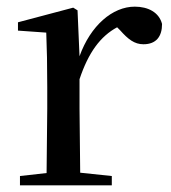

<svg xmlns="http://www.w3.org/2000/svg" viewBox="-20 -557 513 577"><path d="M219 -319C246 -400 282 -448 332 -475L341 -466C365 -439 384 -424 411 -424C450 -424 467 -448 467 -485C458 -520 425 -537 385 -537C318 -537 252 -480 219 -388L213 -526L200 -534L34 -490V-465L119 -459C121 -410 122 -363 122 -295V-230L120 -37L40 -28V0H316V-28L221 -38L219 -230Z"/></svg>

Font: Noto Serif JP Medium
Style: Regular
Weight: 500
Designer: Ryoko NISHIZUKA 西塚涼子 (kana & ideographs); Frank Grießhammer (Latin, Greek & Cyrillic); Wenlong ZHANG 张文龙 (bopomofo); San
Foundry: Adobe
Version: Version 2.001;hotconv 1.1.0;makeotfexe 2.6.0